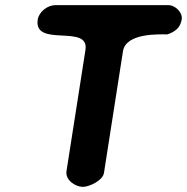

<svg xmlns="http://www.w3.org/2000/svg" viewBox="-20 -727 728 748"><path d="M127 -651C110 -539 329 -636 313 -533L239 -60C234 -25 274 1 303 1C327 1 380 -23 385 -53L459 -527C470 -600 603 -593 632 -593C664 -604 683 -620 688 -652C692 -678 663 -707 636 -707H196C165 -707 132 -681 127 -651Z"/></svg>

Font: Asimov Print
Style: Regular
Weight: 500
Designer: Google
Version: Version 2.000980: 2014